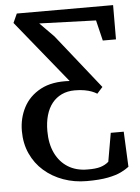

<svg xmlns="http://www.w3.org/2000/svg" viewBox="-55 -593 645 885"><g transform="rotate(-5 267.0 -151.0)"><path d="M311 247Q253.5 247 202.8 228.8Q152 210.5 113.8 177Q75.5 143.5 54 96.2Q32.5 49 32.5 -8.5Q32.5 -68 58.5 -117.8Q84.5 -167.5 137.5 -196Q190.5 -224.5 272 -219.5L37.5 -508.5L56.5 -550.5H502L501.5 -392H440.5L417.5 -487L155.5 -496L220.5 -430L420 -179L394 -150Q384 -156.5 369.8 -162Q355.5 -167.5 336.2 -171Q317 -174.5 291.5 -174.5Q257.5 -174.5 231 -162Q204.5 -149.5 186.2 -126.5Q168 -103.5 158.8 -71.2Q149.5 -39 149.5 1.5Q149.5 60.5 170.2 103.8Q191 147 228.8 170.5Q266.5 194 318.5 194Q356.5 194.5 378.8 187.8Q401 181 417 167L440 35H500L507.5 198Q493.5 209 470.2 220.5Q447 232 408.8 239.5Q370.5 247 311 247Z"/></g></svg>

Font: Merriweather 24pt
Style: Regular
Weight: 400
Designer: Eben Sorkin
Foundry: Eben Sorkin
Version: Version 2.100